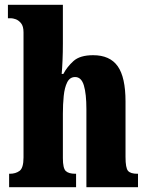

<svg xmlns="http://www.w3.org/2000/svg" viewBox="-20 -780 616 800"><path d="M18 0V-56H21Q45 -56 61.5 -68Q78 -80 78 -124V-645Q78 -671 67.5 -683.5Q57 -696 45 -700Q33 -704 26 -704H13V-760H242V-599Q242 -562 240.5 -527.5Q239 -493 237 -472H244Q259 -501 286 -525.5Q313 -550 368 -550Q438 -550 470.5 -504Q503 -458 503 -357V-126Q503 -80 513.5 -68Q524 -56 552 -56H555V0H340V-325Q340 -389 329.5 -424Q319 -459 293 -459Q271 -459 260 -437Q249 -415 245.5 -380Q242 -345 242 -306V-121Q242 -79 254 -67.5Q266 -56 294 -56H297V0Z"/></svg>

Font: Noto Serif Sinhala ExtraCondensed Black
Style: Regular
Weight: 900
Width: 2
Designer: Jelle Bosma - Monotype Design Team
Foundry: Monotype Imaging Inc.
Version: Version 2.007; ttfautohint (v1.8.4.7-5d5b)